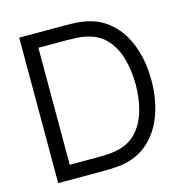

<svg xmlns="http://www.w3.org/2000/svg" viewBox="-106 -819 884 918"><g transform="rotate(-15 336.0 -360.0)"><path d="M70 0V-720H288.5Q300 -720 327.8 -719.5Q355.5 -719 381 -715.5Q463 -704 518 -654.5Q573 -605 600.5 -528.5Q628 -452 628 -360Q628 -268 600.5 -191.5Q573 -115 518 -65.5Q463 -16 381 -4.5Q356 -1.5 327.5 -0.8Q299 0 288.5 0ZM146 -70.5H288.5Q309 -70.5 332.8 -71.8Q356.5 -73 373.5 -76.5Q436.5 -87.5 475.2 -127.5Q514 -167.5 532 -227.8Q550 -288 550 -360Q550 -432.5 532 -493Q514 -553.5 475 -593Q436 -632.5 373.5 -643.5Q356.5 -647 332.2 -648.2Q308 -649.5 288.5 -649.5H146Z"/></g></svg>

Font: Cns Manrope
Style: Regular
Weight: 400
Designer: Mikhail Sharanda
Foundry: Mikhail Sharanda
Version: Version 4.504